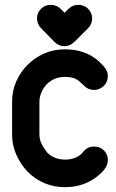

<svg xmlns="http://www.w3.org/2000/svg" viewBox="-20 -764 480 794"><path d="M326 -138Q342 -158 369 -158Q390 -158 405 -146Q426 -129 426 -102Q426 -81 411 -63H412Q382 -28 340.5 -9Q299 10 248 10Q203 10 164 -6.5Q125 -23 94 -54Q65 -85 47.5 -124Q30 -163 30 -208V-342Q30 -389 47.5 -428Q65 -467 94 -496Q123 -525 162 -542.5Q201 -560 248 -560Q284 -560 311.5 -552Q339 -544 358.5 -532.5Q378 -521 391 -508.5Q404 -496 412 -487H411Q426 -470 426 -449Q426 -438 421 -426Q416 -414 406 -406Q389 -392 369 -392Q358 -392 346.5 -396.5Q335 -401 327 -411Q319 -417 313 -423Q305 -432 290 -439Q275 -446 248 -446Q204 -446 174 -416Q160 -402 151.5 -382.5Q143 -363 143 -342V-208Q143 -187 152 -169Q161 -151 175 -134H174Q204 -104 250 -104Q272 -104 292 -112Q312 -120 326 -138ZM150 -647Q142 -655 137.5 -666Q133 -677 133 -688Q133 -711 150 -728Q166 -744 190 -744Q201 -744 211.5 -740Q222 -736 230 -728L247 -711L264 -728Q280 -744 304 -744Q315 -744 325.5 -740Q336 -736 344 -728Q361 -711 361 -688Q361 -664 344 -647L287 -590Q268 -573 247 -573Q223 -573 206 -590Z"/></svg>

Font: VDS
Style: Bold
Weight: 700
Designer: artmaker
Foundry: artmaker
Version: Version 1.000 2009 initial release